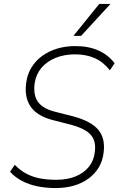

<svg xmlns="http://www.w3.org/2000/svg" viewBox="-20 -947 608 975"><path d="M263 8Q213 8 169.5 -1Q126 -10 91 -28.5Q56 -47 31 -75L55 -110Q82 -82 114 -65Q146 -48 183.5 -41Q221 -34 265 -34Q322 -34 363.5 -51Q405 -68 430.5 -99Q456 -130 461 -172Q467 -211 456 -238Q445 -265 416 -283Q387 -301 339 -314L245 -338Q167 -359 135 -406.5Q103 -454 113 -526Q118 -568 139 -603Q160 -638 193.5 -662.5Q227 -687 270 -700Q313 -713 362 -713Q429 -713 479 -691Q529 -669 562 -626L538 -590Q504 -633 460.5 -652Q417 -671 361 -671Q306 -671 262 -653Q218 -635 190.5 -602.5Q163 -570 156 -525Q148 -464 173 -429.5Q198 -395 258 -380L352 -356Q442 -332 479 -288Q516 -244 506 -171Q501 -129 481 -96Q461 -63 428.5 -39.5Q396 -16 354 -4Q312 8 263 8ZM353 -765 484 -927H541L392 -765Z"/></svg>

Font: Nunito Sans 10pt SemiCondensed ExtraLight
Style: Italic
Weight: 250
Width: 4
Italic angle: -9°
Designer: Vernon Adams
Foundry: Vernon Adams
Version: Version 3.101;gftools[0.9.27]